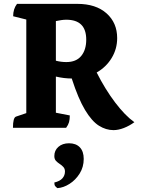

<svg xmlns="http://www.w3.org/2000/svg" viewBox="-20 -661 729 993"><path d="M47 0Q47 -53 63 -58L116 -76V-560L48 -577Q48 -615 68 -641H380Q476 -641 531 -592Q586 -543 586 -464Q586 -408 557.5 -361Q529 -314 480 -286Q524 -199 575.5 -131Q627 -63 675 -29Q649 -10 620.5 1Q592 12 567 12Q528 12 491.5 -11Q455 -34 420 -92Q385 -150 351 -255Q332 -255 311 -257.5Q290 -260 269 -265V-78L341 -64Q341 -43 337 -29Q333 -15 322 0ZM323 -559Q310 -559 297 -557Q284 -555 269 -552V-347Q296 -340 323 -340Q374 -340 400 -371.5Q426 -403 426 -456Q426 -559 323 -559ZM277 312Q270 307 265.5 301.5Q261 296 261 283Q290 276 303 261Q316 246 316 226Q316 212 308 203Q300 194 289 187Q278 180 269.5 171Q261 162 261 146Q261 117 282 98.5Q303 80 337 80Q373 80 393 101Q413 122 413 161Q413 203 392 236.5Q371 270 339.5 290Q308 310 277 312Z"/></svg>

Font: Petrona ExtraBold
Style: Regular
Weight: 800
Designer: Ringo R. Seeber
Foundry: Ringo R. Seeber
Version: Version 2.001; ttfautohint (v1.8.3)